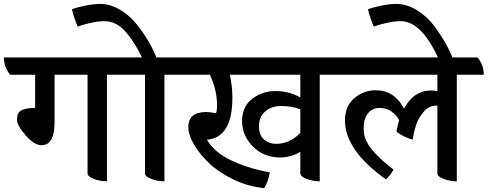

<svg xmlns="http://www.w3.org/2000/svg" viewBox="-62 -914 2512 989"><path d="M628 -529H489V20Q454 20 421.5 7.5Q389 -5 389 -21V-529H219V-286Q219 -206 190 -180Q176 -166 151 -166Q115 -166 70.5 -216.5Q26 -267 26 -295.5Q26 -324 33 -332Q50 -358 119 -358V-529H-10Q-42 -569 -42 -618H597Q628 -578 628 -529Z M924 -529H785V20Q750 20 717.5 7.5Q685 -5 685 -21V-529H577Q545 -569 545 -618H669Q640 -681 597 -736Q544 -805 477 -805Q442 -805 400 -795Q358 -785 339 -777Q334 -785 322.5 -817.5Q311 -850 309 -866Q326 -874 373 -884Q420 -894 458 -894Q496 -894 538 -873.5Q580 -853 611 -822.5Q642 -792 670 -752Q716 -687 744 -618H892Q924 -579 924 -529Z M1724 -529H1585V20Q1550 20 1517.5 7.5Q1485 -5 1485 -21V-132Q1437 -103 1381 -103Q1297 -103 1241 -159Q1185 -215 1185 -290Q1185 -365 1237 -405Q1289 -445 1357.5 -445Q1426 -445 1485 -412V-529H1122Q1135 -470 1135 -410Q1135 -206 1004 -194Q1043 -128 1132 -86.5Q1221 -45 1328 -26Q1321 19 1299 55Q1216 47 1140.5 10.5Q1065 -26 1015.5 -73Q966 -120 937 -170Q908 -220 908 -259Q908 -337 1000 -337Q1015 -337 1051 -331Q1056 -345 1056 -370Q1056 -452 1019 -529H872Q840 -569 840 -618H1692Q1724 -579 1724 -529ZM1485 -351Q1441 -368 1388 -368Q1335 -368 1303.5 -339.5Q1272 -311 1272 -264Q1272 -217 1298.5 -195Q1325 -173 1360 -173Q1429 -173 1485 -229Z M2430 -529H2291V20Q2256 20 2223.5 7.5Q2191 -5 2191 -21V-370H2184Q2148 -370 2121 -339Q2094 -308 2082 -272Q2070 -236 2064 -195Q2044 -199 2016.5 -213Q1989 -227 1980 -237Q1987 -274 1994 -295Q1981 -321 1954.5 -339.5Q1928 -358 1892 -358Q1856 -358 1833.5 -330.5Q1811 -303 1811 -250Q1811 -197 1851 -147Q1891 -97 1965 -40Q1947 -8 1926 10Q1715 -140 1715 -293Q1715 -368 1763.5 -408.5Q1812 -449 1871 -449Q1930 -449 1966.5 -419Q2003 -389 2019 -354Q2069 -448 2161 -448Q2179 -448 2191 -444V-529H1676Q1644 -569 1644 -618H2398Q2430 -579 2430 -529Z M2002 -805Q1967 -805 1925 -795Q1883 -785 1864 -777Q1859 -785 1847.5 -817.5Q1836 -850 1834 -866Q1851 -874 1898 -884Q1945 -894 1977 -894Q2034 -894 2087.5 -860.5Q2141 -827 2178 -776Q2245 -684 2275 -601L2206 -590Q2115 -805 2002 -805Z"/></svg>

Font: Karma SemiBold
Style: Regular
Weight: 600
Designer: Joana Correia
Foundry: Indian Type Foundry
Version: Version 1.202;PS 1.0;hotconv 1.0.78;makeotf.lib2.5.61930; tt